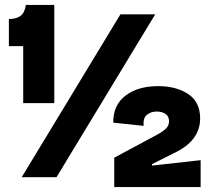

<svg xmlns="http://www.w3.org/2000/svg" viewBox="-20 -718 854 778"><path d="M74 -300V-531H16V-641Q46 -641 63 -653.5Q80 -666 85 -698H200V-300ZM68 0 468 -660H609L209 0ZM443 40V-79L618 -173Q640 -185 652.5 -197Q665 -209 665 -227Q665 -246 651 -256Q637 -266 615 -266Q591 -266 575 -252.5Q559 -239 562 -208L439 -221Q438 -292 488.5 -330.5Q539 -369 621 -369Q694 -369 742.5 -337Q791 -305 791 -238Q791 -147 684 -97L596 -53V-47L793 -69V40Z"/></svg>

Font: Bricolage Grotesque 48pt Bricolage Grotesque 48pt Regular
Style: Bold
Weight: 700
Designer: Mathieu Triay
Foundry: Atelier Triay
Version: Version 1.000; ttfautohint (v1.8.4.7-5d5b);gftools[0.9.32]